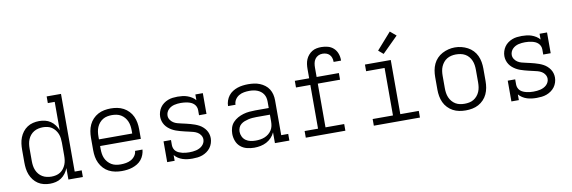

<svg xmlns="http://www.w3.org/2000/svg" viewBox="-54 -1206 4909 1648"><g transform="rotate(-10 2400.0 -382.0)"><path d="M276 8Q249 8 222 1.5Q195 -5 172.5 -20Q150 -35 133.5 -56.5Q117 -78 107 -103.5Q97 -129 93.5 -156Q90 -183 90 -210V-320Q90 -347 93.5 -374Q97 -401 107 -426.5Q117 -452 133.5 -473.5Q150 -495 172.5 -510Q195 -525 222 -531.5Q249 -538 276 -538Q302 -538 327.5 -532Q353 -526 374.5 -511.5Q396 -497 412 -475.5Q428 -454 437 -430V-677H377V-735H502V-58H563V0H437V-100Q428 -76 412 -54.5Q396 -33 374.5 -18.5Q353 -4 327.5 2Q302 8 276 8ZM299 -50Q319 -50 339 -54.5Q359 -59 376 -70Q393 -81 405 -97Q417 -113 424.5 -131.5Q432 -150 434.5 -170Q437 -190 437 -210V-320Q437 -340 434.5 -360Q432 -380 424.5 -398.5Q417 -417 404.5 -433Q392 -449 375.5 -460Q359 -471 339 -475.5Q319 -480 299 -480Q279 -480 258.5 -475.5Q238 -471 220.5 -460.5Q203 -450 190 -434.5Q177 -419 169 -400Q161 -381 158 -360.5Q155 -340 155 -320V-210Q155 -190 158 -169.5Q161 -149 169 -130Q177 -111 190 -95.5Q203 -80 220.5 -69.5Q238 -59 258.5 -54.5Q279 -50 299 -50Z M902 8Q873 8 844.5 2.5Q816 -3 790.5 -16Q765 -29 745 -50.5Q725 -72 712.5 -98Q700 -124 695 -152.5Q690 -181 690 -210V-320Q690 -349 695 -377.5Q700 -406 712 -432Q724 -458 744 -479Q764 -500 789 -513.5Q814 -527 842.5 -532.5Q871 -538 900 -538Q929 -538 957.5 -532.5Q986 -527 1011 -513.5Q1036 -500 1056 -479Q1076 -458 1088 -432Q1100 -406 1105 -377.5Q1110 -349 1110 -320V-236H755V-210Q755 -189 758 -168.5Q761 -148 769 -129.5Q777 -111 791 -95Q805 -79 822.5 -68.5Q840 -58 860.5 -54Q881 -50 902 -50Q925 -50 948.5 -54Q972 -58 992.5 -69Q1013 -80 1027.5 -100Q1042 -120 1043 -143H1108Q1106 -120 1097.5 -97.5Q1089 -75 1074 -56.5Q1059 -38 1038.5 -25.5Q1018 -13 995.5 -5.5Q973 2 949.5 5Q926 8 902 8ZM755 -294H1045V-320Q1045 -340 1042 -360.5Q1039 -381 1031 -400Q1023 -419 1009.5 -435Q996 -451 978.5 -461.5Q961 -472 940.5 -476Q920 -480 900 -480Q880 -480 859.5 -476Q839 -472 821.5 -461.5Q804 -451 790.5 -435Q777 -419 769 -400Q761 -381 758 -360.5Q755 -340 755 -320Z M1518 8Q1496 8 1475 5.5Q1454 3 1433.5 -3.5Q1413 -10 1394.5 -22Q1376 -34 1363 -50V0H1298V-181H1363V-136Q1363 -121 1369 -106.5Q1375 -92 1386 -82Q1397 -72 1411 -66Q1425 -60 1439.5 -56.5Q1454 -53 1469 -51.5Q1484 -50 1499 -50Q1499 -50 1499.5 -50Q1500 -50 1500 -50Q1515 -50 1530.5 -51.5Q1546 -53 1560.5 -56.5Q1575 -60 1589 -67Q1603 -74 1614 -84.5Q1625 -95 1631.5 -109Q1638 -123 1638 -138Q1638 -157 1627.5 -174Q1617 -191 1600.5 -201Q1584 -211 1565.5 -216Q1547 -221 1528.5 -225Q1510 -229 1491.5 -233.5Q1473 -238 1454.5 -243Q1436 -248 1418 -254.5Q1400 -261 1383.5 -270.5Q1367 -280 1352.5 -292.5Q1338 -305 1327.5 -321Q1317 -337 1311.5 -355.5Q1306 -374 1306 -393Q1306 -414 1312.5 -435Q1319 -456 1331 -473.5Q1343 -491 1360.5 -504Q1378 -517 1398.5 -525Q1419 -533 1440.5 -535.5Q1462 -538 1483 -538Q1504 -538 1525.5 -535.5Q1547 -533 1567 -526Q1587 -519 1605.5 -507.5Q1624 -496 1637 -480V-530H1702V-349H1637V-394Q1637 -409 1631 -423Q1625 -437 1614 -447.5Q1603 -458 1589.5 -464Q1576 -470 1561 -473.5Q1546 -477 1531 -478.5Q1516 -480 1501 -480Q1487 -480 1472 -478.5Q1457 -477 1443 -473.5Q1429 -470 1416 -463Q1403 -456 1392.5 -445.5Q1382 -435 1376 -421Q1370 -407 1370 -392Q1370 -373 1380.5 -356.5Q1391 -340 1407 -329.5Q1423 -319 1441.5 -314Q1460 -309 1478.5 -305Q1497 -301 1516 -296.5Q1535 -292 1553 -287Q1571 -282 1589 -275.5Q1607 -269 1624 -260Q1641 -251 1655.5 -238Q1670 -225 1680.5 -209.5Q1691 -194 1696.5 -175.5Q1702 -157 1702 -138Q1702 -116 1695 -94.5Q1688 -73 1675 -55.5Q1662 -38 1643.5 -25Q1625 -12 1604.5 -4.5Q1584 3 1562 5.5Q1540 8 1518 8Z M2056 8Q2025 8 1993 0Q1961 -8 1937 -28.5Q1913 -49 1901.5 -79.5Q1890 -110 1890 -142Q1890 -169 1898 -195Q1906 -221 1924 -240.5Q1942 -260 1965.5 -273Q1989 -286 2014.5 -293.5Q2040 -301 2067 -303.5Q2094 -306 2120 -306H2237V-362Q2237 -380 2233 -396.5Q2229 -413 2219.5 -427.5Q2210 -442 2196 -452.5Q2182 -463 2166 -469Q2150 -475 2133 -477.5Q2116 -480 2098 -480Q2075 -480 2051.5 -476Q2028 -472 2007.5 -460Q1987 -448 1974 -427.5Q1961 -407 1961 -383H1896Q1896 -407 1904 -430Q1912 -453 1926.5 -472Q1941 -491 1961.5 -504Q1982 -517 2004.5 -524.5Q2027 -532 2051 -535Q2075 -538 2098 -538Q2124 -538 2149.5 -534.5Q2175 -531 2198.5 -521.5Q2222 -512 2242.5 -496.5Q2263 -481 2276.5 -459.5Q2290 -438 2296 -413Q2302 -388 2302 -362V-58H2363V0H2237V-94Q2226 -69 2206.5 -48.5Q2187 -28 2163 -15.5Q2139 -3 2111.5 2.5Q2084 8 2056 8ZM2079 -50Q2099 -50 2119 -53Q2139 -56 2157.5 -63.5Q2176 -71 2191.5 -83.5Q2207 -96 2218 -113Q2229 -130 2233 -149.5Q2237 -169 2237 -189V-248H2120Q2102 -248 2084 -246.5Q2066 -245 2048.5 -241Q2031 -237 2014 -230.5Q1997 -224 1983 -212.5Q1969 -201 1962 -184Q1955 -167 1955 -149Q1955 -127 1965 -106Q1975 -85 1993.5 -72Q2012 -59 2034.5 -54.5Q2057 -50 2079 -50Z M2506 0V-58H2623V-439H2498V-497H2623V-579Q2623 -600 2626 -621Q2629 -642 2637 -661Q2645 -680 2659 -696.5Q2673 -713 2691 -724Q2709 -735 2729.5 -739Q2750 -743 2771 -743Q2800 -743 2828 -735.5Q2856 -728 2877 -709Q2898 -690 2908.5 -662.5Q2919 -635 2919 -606Q2919 -604 2919 -602.5Q2919 -601 2919 -599H2854Q2854 -600 2854 -601Q2854 -602 2854 -603Q2854 -620 2848.5 -636Q2843 -652 2831.5 -663.5Q2820 -675 2804 -680Q2788 -685 2771 -685Q2752 -685 2734.5 -676.5Q2717 -668 2706 -652Q2695 -636 2691.5 -617Q2688 -598 2688 -579V-497H2882V-439H2688V-58H2851V0Z M3099 0V-58H3276V-472H3115V-530H3340V-58H3501V0ZM3289 -592 3247 -628 3374 -772 3426 -728Z M3900 8Q3871 8 3842.5 2.5Q3814 -3 3789 -16.5Q3764 -30 3744 -51Q3724 -72 3712 -98Q3700 -124 3695 -152.5Q3690 -181 3690 -210V-320Q3690 -349 3695 -377.5Q3700 -406 3712 -432Q3724 -458 3744 -479Q3764 -500 3789.5 -513.5Q3815 -527 3843 -534Q3871 -541 3900 -541Q3929 -541 3957 -534Q3985 -527 4010.5 -513.5Q4036 -500 4056 -479Q4076 -458 4088 -432Q4100 -406 4105 -377.5Q4110 -349 4110 -320V-210Q4110 -181 4105 -152.5Q4100 -124 4088 -98Q4076 -72 4056 -51Q4036 -30 4011 -16.5Q3986 -3 3957.5 2.5Q3929 8 3900 8ZM3900 -50Q3920 -50 3940.5 -54Q3961 -58 3978.5 -68.5Q3996 -79 4009.5 -95Q4023 -111 4031 -130Q4039 -149 4042 -169.5Q4045 -190 4045 -210V-320Q4045 -341 4042 -361.5Q4039 -382 4031 -401Q4023 -420 4009.5 -436Q3996 -452 3978 -462Q3960 -472 3939.5 -476Q3919 -480 3898 -480Q3878 -480 3858 -475.5Q3838 -471 3820.5 -460.5Q3803 -450 3790 -434Q3777 -418 3769 -399.5Q3761 -381 3758 -360.5Q3755 -340 3755 -320V-210Q3755 -190 3758 -169.5Q3761 -149 3769 -130Q3777 -111 3790.5 -95Q3804 -79 3821.5 -68.5Q3839 -58 3859.5 -54Q3880 -50 3900 -50Z M4518 8Q4496 8 4475 5.5Q4454 3 4433.5 -3.5Q4413 -10 4394.5 -22Q4376 -34 4363 -50V0H4298V-181H4363V-136Q4363 -121 4369 -106.5Q4375 -92 4386 -82Q4397 -72 4411 -66Q4425 -60 4439.5 -56.5Q4454 -53 4469 -51.5Q4484 -50 4499 -50Q4499 -50 4499.5 -50Q4500 -50 4500 -50Q4515 -50 4530.5 -51.5Q4546 -53 4560.5 -56.5Q4575 -60 4589 -67Q4603 -74 4614 -84.5Q4625 -95 4631.5 -109Q4638 -123 4638 -138Q4638 -157 4627.5 -174Q4617 -191 4600.5 -201Q4584 -211 4565.5 -216Q4547 -221 4528.5 -225Q4510 -229 4491.5 -233.5Q4473 -238 4454.5 -243Q4436 -248 4418 -254.5Q4400 -261 4383.5 -270.5Q4367 -280 4352.5 -292.5Q4338 -305 4327.5 -321Q4317 -337 4311.5 -355.5Q4306 -374 4306 -393Q4306 -414 4312.5 -435Q4319 -456 4331 -473.5Q4343 -491 4360.5 -504Q4378 -517 4398.5 -525Q4419 -533 4440.5 -535.5Q4462 -538 4483 -538Q4504 -538 4525.5 -535.5Q4547 -533 4567 -526Q4587 -519 4605.5 -507.5Q4624 -496 4637 -480V-530H4702V-349H4637V-394Q4637 -409 4631 -423Q4625 -437 4614 -447.5Q4603 -458 4589.5 -464Q4576 -470 4561 -473.5Q4546 -477 4531 -478.5Q4516 -480 4501 -480Q4487 -480 4472 -478.5Q4457 -477 4443 -473.5Q4429 -470 4416 -463Q4403 -456 4392.5 -445.5Q4382 -435 4376 -421Q4370 -407 4370 -392Q4370 -373 4380.5 -356.5Q4391 -340 4407 -329.5Q4423 -319 4441.5 -314Q4460 -309 4478.5 -305Q4497 -301 4516 -296.5Q4535 -292 4553 -287Q4571 -282 4589 -275.5Q4607 -269 4624 -260Q4641 -251 4655.5 -238Q4670 -225 4680.5 -209.5Q4691 -194 4696.5 -175.5Q4702 -157 4702 -138Q4702 -116 4695 -94.5Q4688 -73 4675 -55.5Q4662 -38 4643.5 -25Q4625 -12 4604.5 -4.5Q4584 3 4562 5.5Q4540 8 4518 8Z"/></g></svg>

Font: Iosevka Curly Slab LtEx
Style: Regular
Weight: 300
Width: 7
Monospace: yes
Designer: Belleve Invis
Foundry: Belleve Invis
Version: Version 11.1.0; ttfautohint (v1.8.3)